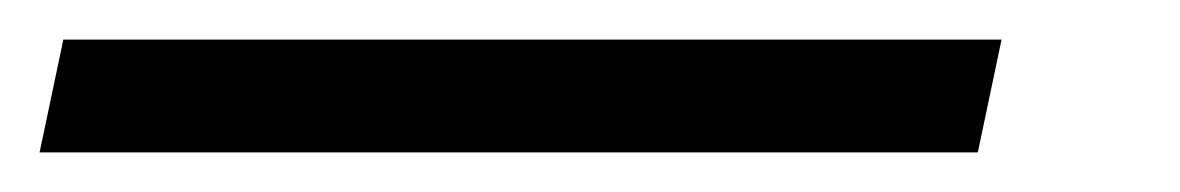

<svg xmlns="http://www.w3.org/2000/svg" viewBox="-104 60 596 97"><path d="M402 80 390 137H-84L-72 80Z"/></svg>

Font: Red Hat Display
Style: Italic
Weight: 400
Italic angle: -12°
Designer: Pentagram / MCKL
Foundry: Pentagram / MCKL
Version: Version 1.003; Red Hat Display Italic